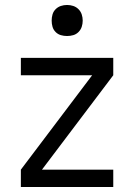

<svg xmlns="http://www.w3.org/2000/svg" viewBox="-20 -753 540 773"><path d="M64 0V-70L351 -450H64V-520H436V-450L149 -70H436V0ZM250 -608Q237 -608 225 -611.5Q213 -615 204 -624Q195 -633 191.5 -645Q188 -657 188 -670Q188 -683 191.5 -695Q195 -707 204 -716Q213 -725 225 -729Q237 -733 250 -733Q263 -733 275 -729Q287 -725 296 -716Q305 -707 309 -695Q313 -683 313 -670Q313 -657 309 -645Q305 -633 296 -624Q287 -615 275 -611.5Q263 -608 250 -608Z"/></svg>

Font: Iosevka
Style: Regular
Weight: 400
Monospace: yes
Designer: Belleve Invis
Foundry: Belleve Invis
Version: Version 33.2.3; ttfautohint (v1.8.4)